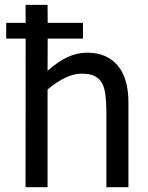

<svg xmlns="http://www.w3.org/2000/svg" viewBox="-20 -780 618 800"><path d="M515.1 0H423.3V-310.5Q423.3 -353 419.4 -383.8Q415.5 -414.6 405.8 -432.6Q394 -453.6 374 -463.4Q354 -473.1 319.8 -473.1Q287.1 -473.1 251 -455.6Q214.8 -438 178.2 -407.2V0H86.4L86.9 -619.1H5.9V-684.6H86.9L86.4 -759.8H178.2L178.7 -684.6H325.7V-619.1H178.7L178.2 -484.9Q220.7 -522.9 260.7 -541.7Q300.8 -560.5 343.8 -560.5Q425.3 -560.5 470.2 -507.1Q515.1 -453.6 515.1 -354Z"/></svg>

Font: SG Kara Bold
Style: Regular
Weight: 400
Designer: Damoon Khanjanzadeh
Version: Version 1.000